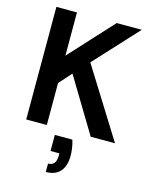

<svg xmlns="http://www.w3.org/2000/svg" viewBox="-140 -790 912 1153"><g transform="rotate(15 316.0 -213.0)"><path d="M595 -700 347 -431 616 0H465L261 -338L192 -261V0H64V-700H192V-431L439 -700ZM259 274V222Q309 222 309 160V145H254V45H363Q371 71 374.5 95.5Q378 120 378 141Q378 205 348 239.5Q318 274 259 274Z"/></g></svg>

Font: Rethink Sans
Style: Bold
Weight: 700
Designer: The Rethink Sans project authors (Hans Thiessen). DM Sans designed by Colophon Foundry.
Foundry: Rethink Communications LLC
Version: Version 1.001